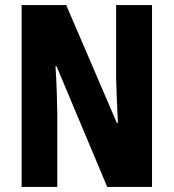

<svg xmlns="http://www.w3.org/2000/svg" viewBox="-20 -734 682 754"><path d="M577 0H401L202 -474H198Q202 -410 203 -367.5Q204 -325 205 -291V0H65V-714H240L439 -251H443Q440 -314 438.5 -353Q437 -392 436 -428V-714H577Z"/></svg>

Font: Noto Sans Telugu ExtraCondensed ExtraBold
Style: Regular
Weight: 800
Width: 2
Designer: Jelle Bosma - Monotype Design Team
Foundry: Monotype Imaging Inc.
Version: Version 2.005; ttfautohint (v1.8.4.7-5d5b)